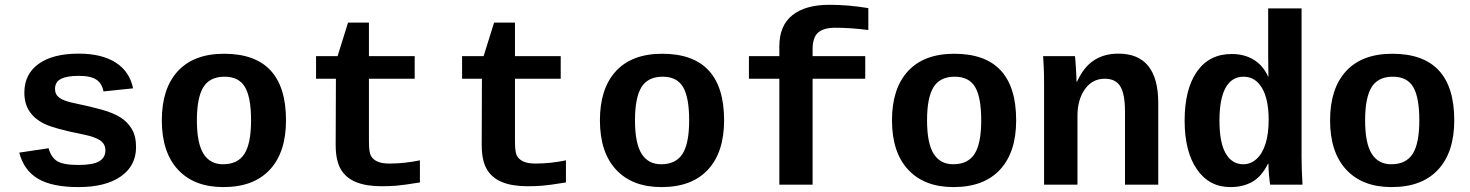

<svg xmlns="http://www.w3.org/2000/svg" viewBox="-20 -759 6041 789"><path d="M539.1 -154.3Q539.1 -77.6 476.3 -33.9Q413.6 9.8 302.7 9.8Q193.8 9.8 136 -24.7Q78.1 -59.1 59.1 -131.8L179.7 -149.9Q189.9 -112.3 215.1 -96.7Q240.2 -81.1 302.7 -81.1Q360.4 -81.1 386.7 -95.7Q413.1 -110.4 413.1 -141.6Q413.1 -167 391.8 -181.9Q370.6 -196.8 319.8 -207Q203.6 -230 163.1 -249.8Q122.6 -269.5 101.3 -301Q80.1 -332.5 80.1 -378.4Q80.1 -454.1 138.4 -496.3Q196.8 -538.6 303.7 -538.6Q397.9 -538.6 455.3 -502Q512.7 -465.3 526.9 -396L405.3 -383.3Q399.4 -415.5 376.5 -431.4Q353.5 -447.3 303.7 -447.3Q254.9 -447.3 230.5 -434.8Q206.1 -422.4 206.1 -393.1Q206.1 -370.1 224.9 -356.7Q243.7 -343.3 288.1 -334.5Q350.1 -321.8 398.2 -308.3Q446.3 -294.9 475.3 -276.4Q504.4 -257.8 521.7 -228.8Q539.1 -199.7 539.1 -154.3Z M1155.3 -264.6Q1155.3 -133.3 1088.9 -61.8Q1022.5 9.8 897.9 9.8Q777.8 9.8 711.4 -61.8Q645 -133.3 645 -264.6Q645 -395.5 710.9 -466.8Q776.9 -538.1 900.9 -538.1Q1155.3 -538.1 1155.3 -264.6ZM1011.7 -264.6Q1011.7 -358.4 986.8 -401.1Q961.9 -443.8 902.8 -443.8Q842.3 -443.8 815.7 -400.9Q789.1 -357.9 789.1 -264.6Q789.1 -170.4 816.2 -127.2Q843.3 -84 896.5 -84Q957 -84 984.4 -126.7Q1011.7 -169.4 1011.7 -264.6Z M1360.4 -435.5H1278.8V-528.3H1367.2L1410.2 -666H1496.1V-528.3H1684.1V-435.5H1496.1V-176.8Q1496.1 -133.8 1504.2 -118.9Q1512.2 -104 1530.3 -95.5Q1548.3 -86.9 1581.1 -86.9Q1641.6 -86.9 1705.6 -100.1V-9.3Q1636.2 2 1607.4 4.2Q1578.6 6.3 1547.4 6.3Q1485.4 6.3 1443.6 -10.5Q1401.9 -27.3 1380.6 -63.2Q1359.4 -99.1 1359.4 -164.1Z M1960.4 -435.5H1878.9V-528.3H1967.3L2010.3 -666H2096.2V-528.3H2284.2V-435.5H2096.2V-176.8Q2096.2 -133.8 2104.2 -118.9Q2112.3 -104 2130.4 -95.5Q2148.4 -86.9 2181.2 -86.9Q2241.7 -86.9 2305.7 -100.1V-9.3Q2236.3 2 2207.5 4.2Q2178.7 6.3 2147.5 6.3Q2085.4 6.3 2043.7 -10.5Q2002 -27.3 1980.7 -63.2Q1959.5 -99.1 1959.5 -164.1Z M2955.6 -264.6Q2955.6 -133.3 2889.2 -61.8Q2822.8 9.8 2698.2 9.8Q2578.1 9.8 2511.7 -61.8Q2445.3 -133.3 2445.3 -264.6Q2445.3 -395.5 2511.2 -466.8Q2577.1 -538.1 2701.2 -538.1Q2955.6 -538.1 2955.6 -264.6ZM2812 -264.6Q2812 -358.4 2787.1 -401.1Q2762.2 -443.8 2703.1 -443.8Q2642.6 -443.8 2616 -400.9Q2589.4 -357.9 2589.4 -264.6Q2589.4 -170.4 2616.5 -127.2Q2643.6 -84 2696.8 -84Q2757.3 -84 2784.7 -126.7Q2812 -169.4 2812 -264.6Z M3319.3 -435.5V0H3182.6V-435.5H3057.6V-528.3H3182.6V-568.8Q3182.6 -653.8 3236.1 -696.5Q3289.6 -739.3 3388.7 -739.3Q3466.3 -739.3 3548.3 -725.6V-635.7Q3475.1 -645 3412.6 -645Q3364.7 -645 3342 -625.2Q3319.3 -605.5 3319.3 -556.2V-528.3H3535.6V-435.5Z M4155.8 -264.6Q4155.8 -133.3 4089.4 -61.8Q4022.9 9.8 3898.4 9.8Q3778.3 9.8 3711.9 -61.8Q3645.5 -133.3 3645.5 -264.6Q3645.5 -395.5 3711.4 -466.8Q3777.3 -538.1 3901.4 -538.1Q4155.8 -538.1 4155.8 -264.6ZM4012.2 -264.6Q4012.2 -358.4 3987.3 -401.1Q3962.4 -443.8 3903.3 -443.8Q3842.8 -443.8 3816.2 -400.9Q3789.6 -357.9 3789.6 -264.6Q3789.6 -170.4 3816.7 -127.2Q3843.8 -84 3897 -84Q3957.5 -84 3984.9 -126.7Q4012.2 -169.4 4012.2 -264.6Z M4603 0V-302.2Q4603 -371.1 4584.2 -403.3Q4565.4 -435.5 4519.5 -435.5Q4468.8 -435.5 4438.2 -392.3Q4407.7 -349.1 4407.7 -283.2V0H4270.5V-410.2Q4270.5 -452.6 4269.3 -479.7Q4268.1 -506.8 4266.6 -528.3H4397.5Q4398.9 -519 4401.4 -478.8Q4403.8 -438.5 4403.8 -423.3H4405.8Q4433.6 -483.9 4475.6 -511.2Q4517.6 -538.6 4575.7 -538.6Q4739.7 -538.6 4739.7 -335.4V0Z M5199.7 0Q5197.8 -7.3 5195.1 -36.9Q5192.4 -66.4 5192.4 -85.9H5190.4Q5164.6 -33.7 5126.5 -12Q5088.4 9.8 5036.1 9.8Q4948.7 9.8 4898.4 -63.5Q4848.1 -136.7 4848.1 -263.2Q4848.1 -392.6 4898.7 -464.8Q4949.2 -537.1 5041.5 -537.1Q5093.8 -537.1 5132.3 -513.4Q5170.9 -489.7 5191.4 -443.8H5192.4L5191.4 -530.8V-724.6H5328.6V-115.2Q5328.6 -66.4 5332.5 0ZM5193.4 -266.6Q5193.4 -351.1 5166 -397.5Q5138.7 -443.8 5090.3 -443.8Q5041.5 -443.8 5016.4 -398.2Q4991.2 -352.5 4991.2 -263.2Q4991.2 -173.3 5016.8 -128.7Q5042.5 -84 5089.4 -84Q5119.6 -84 5143.6 -105.7Q5167.5 -127.4 5180.4 -168Q5193.4 -208.5 5193.4 -266.6Z M5956.1 -264.6Q5956.1 -133.3 5889.6 -61.8Q5823.2 9.8 5698.7 9.8Q5578.6 9.8 5512.2 -61.8Q5445.8 -133.3 5445.8 -264.6Q5445.8 -395.5 5511.7 -466.8Q5577.6 -538.1 5701.7 -538.1Q5956.1 -538.1 5956.1 -264.6ZM5812.5 -264.6Q5812.5 -358.4 5787.6 -401.1Q5762.7 -443.8 5703.6 -443.8Q5643.1 -443.8 5616.5 -400.9Q5589.8 -357.9 5589.8 -264.6Q5589.8 -170.4 5616.9 -127.2Q5644 -84 5697.3 -84Q5757.8 -84 5785.2 -126.7Q5812.5 -169.4 5812.5 -264.6Z"/></svg>

Font: Cousine
Style: Bold
Weight: 700
Monospace: yes
Designer: Steve Matteson
Foundry: Ascender Corporation
Version: Version 1.20